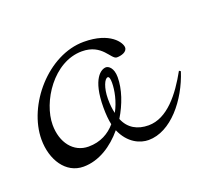

<svg xmlns="http://www.w3.org/2000/svg" viewBox="-53 -283 388 347"><g transform="rotate(-20 140.5 -110.0)"><path d="M181 -169C189 -169 201 -172 201 -181C201 -190 185 -216 134 -216C65 -216 2 -142 2 -76C2 -37 23 -4 57 -4C87 -4 114 -22 134 -46C146 -18 168 -9 184 -9C227 -9 265 -56 281 -106L278 -108C257 -70 229 -34 193 -34C172 -34 155 -43 147 -63C161 -86 170 -112 170 -135C170 -153 161 -159 156 -159C147 -159 127 -148 127 -92C127 -79 128 -68 130 -59C118 -45 101 -35 78 -35C49 -35 30 -60 30 -94C30 -138 70 -201 125 -201C164 -201 170 -169 181 -169ZM140 -104C140 -125 147 -141 153 -141C156 -141 157 -136 157 -129C157 -115 153 -94 143 -76C141 -84 140 -93 140 -104Z"/></g></svg>

Font: Stalemate
Style: Regular
Weight: 400
Designer: Astigmatic (AOETI)
Foundry: Astigmatic (AOETI)
Version: Version 001.000